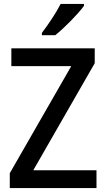

<svg xmlns="http://www.w3.org/2000/svg" viewBox="-20 -961 541 981"><path d="M409 -931V-941H290C267 -896 227 -836 194 -793V-781H262C308 -817 382 -893 409 -931ZM473 0V-91H150L464 -638V-714H38V-623H344L30 -76V0Z"/></svg>

Font: Noto Sans Gujarati SemiCondensed Medium
Style: Regular
Weight: 500
Width: 4
Designer: Jelle Bosma - Monotype Design Team, Universal Thirst
Foundry: Monotype Imaging Inc.
Version: Version 2.106